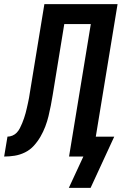

<svg xmlns="http://www.w3.org/2000/svg" viewBox="-61 -755 587 926"><path d="M271 151 341 0H272L377 -639H249L193 -296Q189 -271 184 -245.5Q179 -220 173 -195Q167 -170 157.5 -145Q148 -120 134.5 -96.5Q121 -73 102.5 -52.5Q84 -32 59.5 -20Q35 -8 9.5 -4Q-16 0 -41 0L-25 -96Q-13 -96 -1 -101Q11 -106 20 -115.5Q29 -125 35 -137Q41 -149 46 -161Q51 -173 55 -185Q59 -197 62.5 -209.5Q66 -222 68.5 -234Q71 -246 74 -258.5Q77 -271 79 -283Q81 -295 83 -308L153 -735H506L401 -96H490L376 151Z"/></svg>

Font: Iosevka Oblique
Style: Bold
Weight: 700
Italic angle: -9°
Monospace: yes
Designer: Belleve Invis
Foundry: Belleve Invis
Version: Version 32.5.0; ttfautohint (v1.8.4)